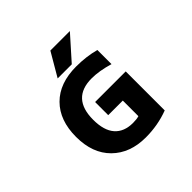

<svg xmlns="http://www.w3.org/2000/svg" viewBox="-228 -1205 1455 1455"><g transform="rotate(-45 500.0 -477.0)"><path d="M499 -965.8H708L540 -777.3H388.7ZM551.8 -742.2Q660.2 -742.2 753.9 -716.8V-565.4Q651.4 -595.7 571.3 -595.7Q357.4 -595.7 357.4 -365.2Q357.4 -250 408.2 -192.4Q459 -134.8 554.7 -134.8Q594.7 -134.8 619.1 -142.6V-309.6H462.9V-450.2H791V-32.2Q674.8 11.7 544.9 11.7Q377 11.7 275.4 -88.4Q173.8 -188.5 173.8 -365.2Q173.8 -542 273.4 -642.1Q373 -742.2 551.8 -742.2Z"/></g></svg>

Font: Gen Shin Gothic Monospace Heavy
Style: Bold
Weight: 800
Designer: [Source Han Sans]
Ryoko NISHIZUKA  (kana & ideographs); Paul D. Hunt (Latin, Greek & Cyrillic); Wenlong ZHANG  (bopomofo
Version: Version 1.002.20150607